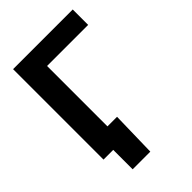

<svg xmlns="http://www.w3.org/2000/svg" viewBox="-256 -832 1092 1092"><g transform="rotate(-45 290.0 -286.0)"><path d="M544.4 -727.5V-603.5H213.9V0H64.5V-727.5ZM142.6 156.2V0H100.6V-117.7H291L284.7 156.2Z"/></g></svg>

Font: Inter 16pt
Style: Bold
Weight: 700
Version: Version 4.001;git-66647c0bb